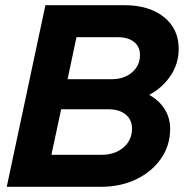

<svg xmlns="http://www.w3.org/2000/svg" viewBox="-20 -720 720 740"><path d="M6 0 155 -700H459.2Q554.8 -700 611.8 -654.3Q668.7 -608.6 668.7 -531.8Q668.7 -475.2 637.7 -428.6Q606.7 -382 555.1 -354.4Q593.2 -333.1 614.5 -299.4Q635.8 -265.7 635.8 -223.6Q635.8 -159.6 600.7 -108.9Q565.7 -58.3 505.4 -29.1Q445.1 0 368.4 0ZM240.5 -414.8H411.2Q458.2 -414.8 488.9 -441Q519.5 -467.2 519.5 -507.6Q519.5 -540.1 496.7 -558.3Q473.9 -576.6 434.5 -576.6H274.7ZM178.1 -123.4H371.7Q422.9 -123.4 455.9 -151.7Q488.8 -180 488.8 -224.1Q488.8 -258.8 464.1 -278.9Q439.3 -299 395.7 -299H215.8Z"/></svg>

Font: Red Hat Display VF
Style: Italic
Weight: 300
Italic angle: -12°
Designer: Pentagram, MCKL
Foundry: Pentagram, MCKL
Version: Version 1.010